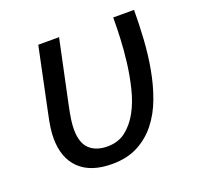

<svg xmlns="http://www.w3.org/2000/svg" viewBox="-102 -644 783 763"><g transform="rotate(-20 290.0 -263.0)"><path d="M64 -166Q64 -186 67 -208.5Q70 -231 79 -273L134 -536H222L167 -276Q158 -234 155 -211.5Q152 -189 152 -171Q152 -114 179.5 -88Q207 -62 255 -62Q301 -62 333 -87Q365 -112 387 -152.5Q409 -193 421.5 -244.5Q434 -296 440.5 -348.5Q447 -401 449 -450.5Q451 -500 451 -536H539Q539 -477 535 -413Q531 -349 520 -288.5Q509 -228 489 -174Q469 -120 436.5 -79Q404 -38 358 -14Q312 10 249 10Q159 10 111.5 -36Q64 -82 64 -166Z"/></g></svg>

Font: BC Sans
Style: Italic
Weight: 400
Italic angle: -12°
Designer: Monotype Design Team
Designer: Province of B.C.
Foundry: Monotype Imaging Inc.
Version: Version 2.000;GOOG;noto-source:20170915:90ef993387c0